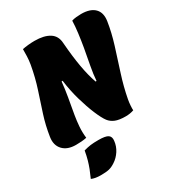

<svg xmlns="http://www.w3.org/2000/svg" viewBox="-229 -848 1147 1245"><g transform="rotate(-30 344.5 -225.0)"><path d="M197 2Q178 6 158 7.5Q138 9 117 9Q53 9 20 -26.5Q-13 -62 -4 -120Q8 -199 31.5 -272Q55 -345 80.5 -422Q106 -499 122 -589Q127 -620 128 -647Q129 -674 129 -701Q148 -705 172 -707.5Q196 -710 220 -710Q291 -710 331.5 -684.5Q372 -659 375 -605Q383 -500 397 -421Q411 -342 432 -283L439 -284Q442 -330 453.5 -391Q465 -452 476 -513Q484 -560 490.5 -610.5Q497 -661 498 -701Q512 -706 532.5 -708Q553 -710 569 -710Q637 -710 669.5 -677.5Q702 -645 693 -585Q681 -506 654.5 -421.5Q628 -337 600 -250.5Q572 -164 556 -79Q552 -58 550.5 -34.5Q549 -11 550 0Q522 10 489 10Q440 10 412 -1.5Q384 -13 367 -35Q348 -60 324.5 -115.5Q301 -171 280 -244Q259 -317 249 -395L241 -394Q236 -341 226.5 -286.5Q217 -232 205 -164Q198 -122 195 -81.5Q192 -41 197 2ZM147 68Q176 60 198.5 57Q221 54 258 54Q311 54 329.5 67Q348 80 344 110Q340 148 319 180.5Q298 213 267 233Q243 249 221 254.5Q199 260 158 260Q116 260 89 248Q104 215 114 189Q124 163 132 135Q140 107 147 68Z"/></g></svg>

Font: Recursive Sn Csl St XBk
Style: Italic
Weight: 1000
Italic angle: -15°
Version: Version 1.085;hotconv 1.1.0;makeotfexe 2.6.0; ttfautohint (v